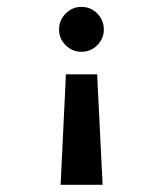

<svg xmlns="http://www.w3.org/2000/svg" viewBox="-20 -383 466 549"><path d="M276.9 -298.3Q276.9 -272.9 258.3 -253.9Q239.7 -234.9 212.9 -234.9Q186.5 -234.9 167.7 -253.7Q148.9 -272.5 148.9 -298.3Q148.9 -325.2 167.7 -344.2Q186.5 -363.3 212.9 -363.3Q239.7 -363.3 258.3 -344.2Q276.9 -325.2 276.9 -298.3ZM273.4 145.5H153.3L168.5 -170.4H257.8Z"/></svg>

Font: Amiri Typewriter
Style: Bold
Weight: 700
Monospace: yes
Designer: Khaled Hosny
Version: Version 1.1